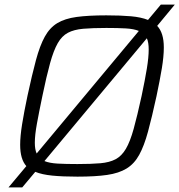

<svg xmlns="http://www.w3.org/2000/svg" viewBox="-20 -763 783 838"><path d="M17 55 95 -38Q68 -68 68 -131Q68 -168 76.5 -221Q85 -274 100 -345Q120 -438 137 -501Q154 -564 175.5 -603Q197 -642 230 -662Q263 -682 314.5 -689Q366 -696 444 -696Q507 -696 551.5 -692Q596 -688 626 -676L682 -743H743L666 -650Q695 -620 695 -556Q695 -517 686.5 -465.5Q678 -414 663 -343Q643 -251 626 -188.5Q609 -126 587.5 -87Q566 -48 532.5 -27.5Q499 -7 447.5 0.5Q396 8 318 8Q254 8 208.5 3.5Q163 -1 134 -13L77 55ZM132 -140Q132 -111 140 -93L586 -628Q564 -637 529 -639Q494 -641 444 -641Q384 -641 343.5 -637.5Q303 -634 276.5 -620Q250 -606 232 -574.5Q214 -543 198.5 -487Q183 -431 165 -344Q150 -272 141 -222.5Q132 -173 132 -140ZM318 -47Q378 -47 418 -50.5Q458 -54 484.5 -68Q511 -82 529.5 -113.5Q548 -145 563.5 -201Q579 -257 598 -344Q613 -415 621 -464Q629 -513 629 -547Q629 -578 621 -596L174 -60Q196 -51 231.5 -49Q267 -47 318 -47Z"/></svg>

Font: Saira Light
Style: Italic
Weight: 300
Italic angle: -12°
Designer: Hector Gatti with collaboration of the Omnibus-Type team
Foundry: Omnibus-Type
Version: Version 1.100; ttfautohint (v1.8.3)